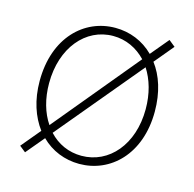

<svg xmlns="http://www.w3.org/2000/svg" viewBox="-89 -640 763 754"><g transform="rotate(15 293.0 -262.5)"><path d="M447 -421C474 -379 490 -325 490 -262C490 -118 405 -20 293 -20C241 -20 195 -41 161 -78ZM141 -104C113 -145 97 -200 97 -263C97 -407 181 -507 293 -507C345 -507 391 -485 426 -448ZM536 -528 510 -549 449 -476C407 -518 352 -540 293 -540C167 -540 59 -439 59 -262C59 -184 81 -121 116 -74L51 4L76 24L138 -50C179 -9 234 13 293 13C419 13 527 -88 527 -262C527 -340 506 -404 471 -450Z"/></g></svg>

Font: Source Han Sans CN ExtraLight
Style: Regular
Weight: 250
Designer: Ryoko NISHIZUKA (kana & ideographs); Paul D. Hunt (Latin, Greek & Cyrillic); Wenlong ZHANG (bopomofo); Sandoll Communica
Foundry: Adobe Systems Incorporated
Version: Version 1.004;PS 1.004;hotconv 16.6.51;makeotf.lib2.5.65220